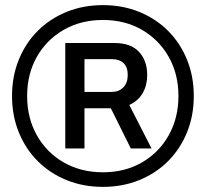

<svg xmlns="http://www.w3.org/2000/svg" viewBox="-20 -718 804 750"><path d="M382 12Q305 12 240 -14.5Q175 -41 127.5 -88.5Q80 -136 53.5 -201Q27 -266 27 -343Q27 -420 53.5 -485Q80 -550 127.5 -597.5Q175 -645 240 -671.5Q305 -698 382 -698Q459 -698 524 -671.5Q589 -645 636.5 -597.5Q684 -550 710.5 -485Q737 -420 737 -343Q737 -266 710.5 -201Q684 -136 636.5 -88.5Q589 -41 524 -14.5Q459 12 382 12ZM382 -45Q468 -45 534.5 -83.5Q601 -122 639 -189.5Q677 -257 677 -343Q677 -429 639 -496Q601 -563 534.5 -601.5Q468 -640 382 -640Q296 -640 229 -601.5Q162 -563 124 -496Q86 -429 86 -343Q86 -257 124 -189.5Q162 -122 229 -83.5Q296 -45 382 -45ZM235 -138V-550H427Q491 -550 523 -515.5Q555 -481 555 -425Q555 -385 537.5 -354.5Q520 -324 485 -308L572 -138H491L413 -295H310V-138ZM310 -359H417Q444 -359 461.5 -376.5Q479 -394 479 -425Q479 -456 462.5 -471.5Q446 -487 417 -487H310Z"/></svg>

Font: Archivo Variable SemiBold
Style: Regular
Weight: 600
Designer: Hector Gatti
Foundry: Omnibus-Type
Version: Version 2.001